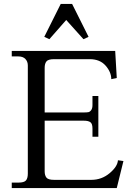

<svg xmlns="http://www.w3.org/2000/svg" viewBox="-20 -960 680 980"><path d="M432 -772 406 -760 318 -858 232 -760 206 -772 290 -940H348ZM576 0H40V-28H74Q103 -28 112.5 -39Q122 -50 122 -74V-626Q122 -646 109.5 -659Q97 -672 74 -672H40V-700H568L576 -562L548 -556Q548 -592 519 -625Q490 -658 438 -658H256Q226 -658 217 -646.5Q208 -635 208 -614V-386H408Q423 -386 431 -387.5Q439 -389 445.5 -398Q452 -407 452 -424V-470H482V-262H452V-304Q452 -329 441 -336.5Q430 -344 408 -344H208V-86Q208 -65 217 -53.5Q226 -42 256 -42H446Q499 -42 539.5 -76Q580 -110 582 -142L610 -138Z"/></svg>

Font: Montaga
Style: Regular
Weight: 400
Designer: Alejandra Rodriguez
Foundry: Alejandra Rodriguez
Version: Version 1.001